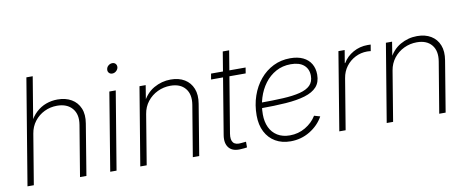

<svg xmlns="http://www.w3.org/2000/svg" viewBox="-64 -1009 3164 1299"><g transform="rotate(-10 1518.0 -359.5)"><path d="M137.7 -343.8 80.6 0H37.1L157.7 -727.5H201.2L149.4 -414.6H139.2Q160.2 -459 191.2 -487.5Q222.2 -516.1 259.8 -529.8Q297.4 -543.5 338.4 -543.5Q394 -543.5 433.8 -520.3Q473.6 -497.1 491.7 -453.9Q509.8 -410.6 499.5 -350.1L441.9 0H397.9L455.6 -347.7Q467.8 -418.9 432.1 -460.7Q396.5 -502.4 328.1 -502.4Q281.2 -502.4 241 -482.9Q200.7 -463.4 173.1 -427.7Q145.5 -392.1 137.7 -343.8Z M605.5 0 693.8 -535.6H737.8L648.9 0ZM734.9 -651.9Q720.2 -651.9 711.7 -662.1Q703.1 -672.4 705.6 -686.5Q707.5 -701.2 719.7 -711.2Q731.9 -721.2 746.6 -721.2Q761.2 -721.2 769.5 -711.2Q777.8 -701.2 775.9 -686.5Q773.4 -672.4 761.5 -662.1Q749.5 -651.9 734.9 -651.9Z M912.6 -342.3 856 0H812L900.9 -535.6H943.4L923.8 -414.6L914.1 -415.5Q945.3 -481.4 999.8 -512.5Q1054.2 -543.5 1115.7 -543.5Q1171.9 -543.5 1210.9 -519.8Q1250 -496.1 1267.3 -452.6Q1284.7 -409.2 1274.4 -348.6L1216.8 0H1172.9L1231 -349.1Q1242.7 -419.9 1208.7 -461.2Q1174.8 -502.4 1106.9 -502.4Q1060.1 -502.4 1018.6 -482.7Q977.1 -462.9 948.7 -426.8Q920.4 -390.6 912.6 -342.3Z M1629.9 -535.6 1623.5 -496.1H1385.7L1392.6 -535.6ZM1496.6 -669.4H1540.5L1448.2 -113.3Q1441.4 -70.3 1457.8 -51.3Q1474.1 -32.2 1514.2 -37.6Q1521 -38.1 1529.5 -39.1Q1538.1 -40 1545.4 -40.5V-1.5Q1537.1 0 1527.3 1Q1517.6 2 1507.8 2.4Q1448.7 8.3 1421.9 -22.7Q1395 -53.7 1404.3 -110.8Z M1844.2 9.3Q1784.7 9.3 1740.2 -16.6Q1695.8 -42.5 1671.4 -90.1Q1647 -137.7 1647 -202.6Q1647 -274.4 1668.5 -336.7Q1689.9 -398.9 1729 -445.8Q1768.1 -492.7 1821 -518.8Q1874 -544.9 1937 -544.9Q1988.8 -544.9 2024.9 -527.6Q2061 -510.3 2079.8 -478.5Q2098.6 -446.8 2098.6 -404.3Q2098.6 -352.1 2070.6 -320.8Q2042.5 -289.6 1988.3 -273.2Q1934.1 -256.8 1856.2 -251.2Q1778.3 -245.6 1679.2 -245.6L1683.1 -283.2Q1773.4 -283.2 1843 -286.9Q1912.6 -290.5 1959.7 -302.5Q2006.8 -314.5 2031 -338.6Q2055.2 -362.8 2055.2 -403.8Q2055.2 -450.2 2024.2 -477.3Q1993.2 -504.4 1934.1 -504.4Q1877.4 -504.4 1832 -479.5Q1786.6 -454.6 1754.9 -412.1Q1723.1 -369.6 1706.3 -315.4Q1689.5 -261.2 1689.5 -202.1Q1689.5 -151.9 1707.5 -113.3Q1725.6 -74.7 1760.7 -53Q1795.9 -31.2 1846.2 -31.2Q1904.3 -31.2 1952.9 -59.8Q2001.5 -88.4 2029.3 -133.8L2069.8 -122.1Q2037.6 -64 1977.3 -27.3Q1917 9.3 1844.2 9.3Z M2179.2 0 2267.6 -535.6H2310.5L2295.9 -448.2H2298.8Q2323.7 -490.7 2369.4 -516.4Q2415 -542 2468.8 -542Q2475.1 -542 2480 -541.7Q2484.9 -541.5 2490.2 -541.5L2482.9 -497.6Q2479.5 -498 2473.1 -498.8Q2466.8 -499.5 2458 -499.5Q2414.6 -499.5 2376.7 -480.2Q2338.9 -460.9 2313.2 -426.8Q2287.6 -392.6 2280.3 -347.7L2222.7 0Z M2605.5 -342.3 2548.8 0H2504.9L2593.8 -535.6H2636.2L2616.7 -414.6L2606.9 -415.5Q2638.2 -481.4 2692.6 -512.5Q2747.1 -543.5 2808.6 -543.5Q2864.7 -543.5 2903.8 -519.8Q2942.9 -496.1 2960.2 -452.6Q2977.5 -409.2 2967.3 -348.6L2909.7 0H2865.7L2923.8 -349.1Q2935.5 -419.9 2901.6 -461.2Q2867.7 -502.4 2799.8 -502.4Q2752.9 -502.4 2711.4 -482.7Q2669.9 -462.9 2641.6 -426.8Q2613.3 -390.6 2605.5 -342.3Z"/></g></svg>

Font: Inter 20pt ExtraLight
Style: Italic
Weight: 250
Italic angle: -9.3988°
Version: Version 4.001;git-66647c0bb